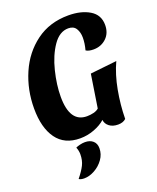

<svg xmlns="http://www.w3.org/2000/svg" viewBox="-167 -778 917 1123"><g transform="rotate(-20 292.0 -216.0)"><path d="M503 3Q485 20 454 20Q420 20 399 3.5Q378 -13 376 -37Q348 -12 305.5 4Q263 20 218 20Q121 20 72 -48Q23 -116 23 -236Q23 -352 67 -453.5Q111 -555 195.5 -617.5Q280 -680 397 -680Q476 -680 528.5 -648.5Q581 -617 581 -554Q581 -503 548.5 -472.5Q516 -442 469 -442Q438 -442 422 -453Q433 -493 433 -529Q433 -562 418.5 -585.5Q404 -609 371 -609Q316 -609 275.5 -550Q235 -491 214 -406Q193 -321 193 -247Q193 -88 299 -88Q320 -88 340.5 -93Q361 -98 373 -109L405 -315L570 -333Q537 -262 520.5 -173Q504 -84 503 3ZM160 248Q138 248 127 240Q157 203 171.5 174Q186 145 186 107Q186 85 177 63Q187 58 203.5 54Q220 50 235 50Q266 50 284.5 66.5Q303 83 303 112Q303 149 281 180Q259 211 225.5 229.5Q192 248 160 248Z"/></g></svg>

Font: Sansita
Style: Bold Italic
Weight: 700
Italic angle: -11°
Designer: Pablo Cosgaya
Foundry: Omnibus-Type
Version: Version 1.006